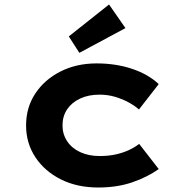

<svg xmlns="http://www.w3.org/2000/svg" viewBox="-20 -824 810 854"><path d="M417 10Q323 10 251 -26Q179 -62 137.5 -124.5Q96 -187 96 -266Q96 -346 137 -408Q178 -470 249 -506Q320 -542 410 -542Q495 -542 567 -518Q639 -494 686 -450L598 -337Q578 -355 549.5 -370Q521 -385 489.5 -394Q458 -403 423 -403Q373 -403 336 -385.5Q299 -368 278.5 -337.5Q258 -307 258 -266Q258 -227 279 -195.5Q300 -164 337.5 -147Q375 -130 423 -130Q464 -130 496.5 -137.5Q529 -145 554.5 -157Q580 -169 599 -184L686 -72Q635 -36 568 -13Q501 10 417 10ZM333 -589 286 -662 465 -804 538 -699Z"/></svg>

Font: Lexend Mega
Style: Bold
Weight: 700
Version: Version 1.007